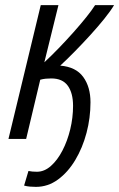

<svg xmlns="http://www.w3.org/2000/svg" viewBox="-20 -542 465 749"><path d="M120 187Q109 187 97 186Q85 185 74 182L91 125Q105 128 124 128Q153 128 178.5 105.5Q204 83 223.5 45.5Q243 8 254 -37.5Q265 -83 265 -129Q265 -179 244.5 -207.5Q224 -236 180 -236Q169 -236 158.5 -235Q148 -234 137 -231L82 0H13L139 -522H208L153 -299Q180 -324 209.5 -354.5Q239 -385 267 -416.5Q295 -448 317 -475.5Q339 -503 351 -522H425Q412 -500 387.5 -469.5Q363 -439 333 -406Q303 -373 272 -341.5Q241 -310 215 -286Q276 -281 304.5 -242Q333 -203 333 -143Q333 -82 317.5 -23.5Q302 35 273.5 82.5Q245 130 206 158.5Q167 187 120 187Z"/></svg>

Font: Ubuntu Sans Condensed
Style: Italic
Weight: 400
Width: 3
Italic angle: -13.5°
Designer: Dalton Maag Ltd
Foundry: Dalton Maag Ltd
Version: Version 1.006; ttfautohint (v1.8.4.7-5d5b)